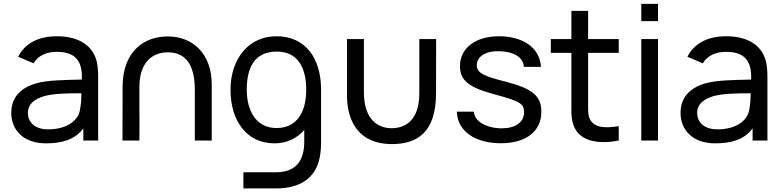

<svg xmlns="http://www.w3.org/2000/svg" viewBox="-20 -748 4165 1022"><path d="M76.5 -446 158.5 -411C184 -453.5 229 -472 282 -472C379 -472 420.5 -425.5 415.5 -324.5C315.5 -322 234 -321.5 172.5 -304.5C90.5 -280.5 40 -231 40 -146C40 -59 102.5 15 223.5 15C311.5 15 379.5 -5 423.5 -64.5V0H502.5V-334C502.5 -377 500 -416.5 485 -449.5C454 -520 380.5 -555 283 -555C180.5 -555 111.5 -514.5 76.5 -446ZM128.5 -146.5C128.5 -197 168 -221.5 212.5 -235.5C265 -250.5 337 -251.5 413.5 -251.5C413 -225.5 411.5 -193.5 407 -172.5C401.5 -105 333 -59.5 237 -59.5C160 -59.5 128.5 -102 128.5 -146.5Z M1017 -270.5V0H1107V-298.5C1107 -460 1008.5 -552 878.5 -554C754 -556.5 632.5 -481 632.5 -284.5L632 0H722L722.5 -115.5L722 -133.5V-284.5C722 -409.5 784.5 -469.5 874 -469.5C988 -469.5 1017 -372 1017 -270.5Z M1441 15C1507 15 1561 -12 1599.5 -56V2.5C1600.5 112.5 1551 169 1448 169H1275.5V255H1447.5C1576.5 255 1661.5 201.5 1682.5 86.5C1687.5 60 1689 33.5 1689 3.5V-270.5C1689 -441 1604 -555 1451.5 -555C1301.5 -555 1207 -432.5 1207 -270.5C1207 -108.5 1290 15 1441 15ZM1293.5 -270.5C1293.5 -384.5 1332 -473.5 1454 -473.5C1563 -473.5 1610 -390 1610 -270.5C1610 -152 1561 -66.5 1452 -66.5C1345.5 -66.5 1293.5 -155.5 1293.5 -270.5Z M2065 19C2199 19 2301 -41 2301 -252L2301.5 -540H2212V-251.5C2212 -107.5 2138 -66 2064.5 -65.5C1990.5 -65.5 1917 -113 1917 -257V-540H1827V-241.5C1827 -89 1901 19 2065 19Z M2645.5 14.5C2780 14.5 2861.5 -48.5 2861.5 -153C2861.5 -236.5 2815 -276.5 2672.5 -313C2545.5 -345 2518 -362 2518 -401.5C2518 -447.5 2566 -477.5 2636 -475.5C2709.5 -473.5 2765 -447.5 2768.5 -392H2859.5C2853.5 -497 2759 -555 2636 -555C2511.5 -555 2428.5 -492 2428.5 -397C2428.5 -319.5 2474 -282.5 2617 -244.5C2749 -209 2769.5 -196 2769.5 -150.5C2769.5 -97.5 2724.5 -65 2651 -65C2573 -65 2505.5 -99.5 2502.5 -153.5H2411.5C2415.5 -44.5 2516.5 14.5 2645.5 14.5Z M3273.5 0V-76.5C3199.5 -65 3145.5 -68 3121.5 -111C3108.5 -133.5 3110.5 -163.5 3110.5 -208V-466.5H3273.5V-540H3110.5V-690H3021.5V-540H2912V-466.5H3021.5V-204C3021.5 -148 3018.5 -107 3040 -65C3077.5 8.5 3177 19.5 3273.5 0Z M3393.5 -635.5H3482.5V-727.5H3393.5ZM3393.5 0H3482.5V-540H3393.5Z M3639 -446 3721 -411C3746.5 -453.5 3791.5 -472 3844.5 -472C3941.5 -472 3983 -425.5 3978 -324.5C3878 -322 3796.5 -321.5 3735 -304.5C3653 -280.5 3602.5 -231 3602.5 -146C3602.5 -59 3665 15 3786 15C3874 15 3942 -5 3986 -64.5V0H4065V-334C4065 -377 4062.5 -416.5 4047.5 -449.5C4016.5 -520 3943 -555 3845.5 -555C3743 -555 3674 -514.5 3639 -446ZM3691 -146.5C3691 -197 3730.5 -221.5 3775 -235.5C3827.5 -250.5 3899.5 -251.5 3976 -251.5C3975.5 -225.5 3974 -193.5 3969.5 -172.5C3964 -105 3895.5 -59.5 3799.5 -59.5C3722.5 -59.5 3691 -102 3691 -146.5Z"/></svg>

Font: Eudonet Medium
Style: Regular
Weight: 500
Designer: Mikhail Sharanda
Foundry: Mikhail Sharanda
Version: Version 4.503;Glyphs 3.1.2 (3151)